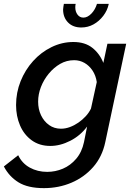

<svg xmlns="http://www.w3.org/2000/svg" viewBox="-64 -749 689 992"><path d="M163 223Q80 223 31.5 193Q-17 163 -44 111L30 53Q50 95 90 117Q130 139 180 139Q222 139 261 122.5Q300 106 329.5 71.5Q359 37 370 -15L386 -95Q351 -48 299 -21.5Q247 5 196 5Q140 5 100 -24Q60 -53 39.5 -101Q19 -149 19 -206Q19 -271 42.5 -329.5Q66 -388 107 -433.5Q148 -479 202 -505.5Q256 -532 315 -532Q375 -532 413 -502Q451 -472 470 -424L491 -523H588L480 -15Q464 61 417.5 114Q371 167 305 195Q239 223 163 223ZM251 -84Q274 -84 297 -92.5Q320 -101 341 -115.5Q362 -130 379 -148.5Q396 -167 406 -188L436 -325Q431 -359 414 -384.5Q397 -410 372.5 -424Q348 -438 319 -438Q280 -438 247 -419Q214 -400 188 -368.5Q162 -337 147.5 -299.5Q133 -262 133 -224Q133 -185 148 -153.5Q163 -122 189.5 -103Q216 -84 251 -84ZM367 -658Q388 -658 408 -678.5Q428 -699 437 -729H498Q491 -695 469.5 -667Q448 -639 419 -623Q390 -607 356 -607Q313 -607 287.5 -633Q262 -659 262 -700Q262 -707 263.5 -714Q265 -721 266 -729H327Q326 -725 325.5 -720.5Q325 -716 325 -711Q325 -689 336.5 -673.5Q348 -658 367 -658Z"/></svg>

Font: Raleway Thin SemiBold
Style: Italic
Weight: 600
Italic angle: -12°
Version: Version 4.026